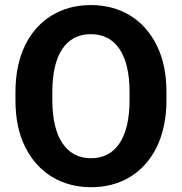

<svg xmlns="http://www.w3.org/2000/svg" viewBox="-20 -741 729 770"><path d="M647.5 -372.1C647.5 -444.3 634.8 -506.3 608.9 -558.6C557.6 -662.6 463.9 -720.7 344.2 -720.7C285.2 -720.7 232.4 -706.5 187 -678.7C95.7 -622.6 42 -516.6 42 -372.1V-338.4C42 -266.6 54.7 -204.6 80.6 -152.3C131.8 -48.3 226.6 9.8 345.2 9.8C405.3 9.8 457.5 -4.4 502.9 -32.2C593.3 -88.4 647.5 -194.3 647.5 -338.4ZM499.5 -338.4C499.5 -189.5 444.3 -106.4 345.2 -106.4C246.1 -106.4 189.9 -189.5 189.9 -338.4V-373C189.9 -522.9 245.1 -604 344.2 -604C443.4 -604 499.5 -522.9 499.5 -373Z"/></svg>

Font: Vazirmatn
Style: Bold
Weight: 700
Designer: Saber Rastikerdar
Foundry: Saber Rastikerdar
Version: Version 33.003